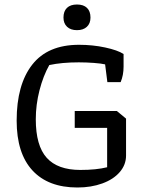

<svg xmlns="http://www.w3.org/2000/svg" viewBox="-20 -825 638 853"><path d="M262 -747Q262 -775 277.5 -790Q293 -805 322 -805Q351 -805 366.5 -790Q382 -775 382 -747Q382 -721 366 -706Q350 -691 322 -691Q294 -691 278 -706Q262 -721 262 -747ZM54 -289Q54 -449 123 -537.5Q192 -626 331 -626Q392 -626 447.5 -614Q503 -602 529 -585V-529Q529 -491 516 -460H457L447 -539Q430 -543 396.5 -545.5Q363 -548 330 -548Q255 -548 199 -536Q172 -488 155.5 -424Q139 -360 139 -295Q139 -178 187.5 -124Q236 -70 337 -70Q408 -70 456 -82V-257H312V-332H499L540 -298V-134Q540 -93 512 -60.5Q484 -28 434.5 -10Q385 8 324 8Q194 8 124 -68Q54 -144 54 -289Z"/></svg>

Font: Athiti Medium
Style: Regular
Weight: 500
Designer: CadsonDemak Team
Foundry: CadsonDemak
Version: Version 1.033